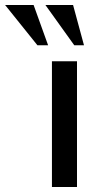

<svg xmlns="http://www.w3.org/2000/svg" viewBox="-139 -743 379 763"><path d="M67.4 0V-499.5H167V0ZM9.8 -563 -118.7 -723.1H-5.4L52.2 -563ZM156.2 -563 41.5 -723.1H151.4L194.8 -563Z"/></svg>

Font: Pontano Sans SemiBold
Style: Regular
Weight: 600
Designer: Vernon Adams
Foundry: Vernon Adams
Version: Version 2.001